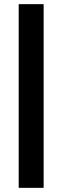

<svg xmlns="http://www.w3.org/2000/svg" viewBox="-20 -724 300 924"><path d="M190 -704V180H70V-704Z"/></svg>

Font: Changa ExtraBold
Style: Regular
Weight: 800
Designer: Eduardo Rodriguez Tunni
Foundry: Eduardo Rodriguez Tunni
Version: Version 2.002; ttfautohint (v1.5) -l 8 -r 50 -G 220 -x 14 -H